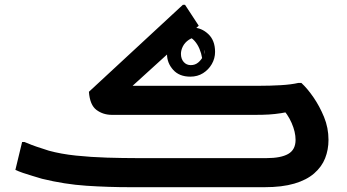

<svg xmlns="http://www.w3.org/2000/svg" viewBox="-20 -779 1443 799"><path d="M490 -384 469 -422H1060Q1104 -422 1148 -424.5Q1192 -427 1222 -434H1234Q1259 -411 1284.5 -374Q1310 -337 1328.5 -292Q1347 -247 1347 -197Q1347 -156 1333 -120.5Q1319 -85 1287.5 -57.5Q1256 -30 1205 -15Q1154 0 1081 0H522Q431 0 340 -6Q249 -12 155 -35Q136 -41 115 -47Q94 -53 75.5 -59.5Q57 -66 44 -72L72 -188H82Q93 -183 113 -175.5Q133 -168 152.5 -162Q172 -156 183 -152Q234 -138 296.5 -131.5Q359 -125 425.5 -123Q492 -121 550 -121H1089Q1149 -121 1179.5 -138.5Q1210 -156 1210 -197Q1210 -230 1193.5 -267.5Q1177 -305 1150 -332L1212 -320Q1175 -312 1149.5 -308Q1124 -304 1099.5 -302.5Q1075 -301 1042 -301H446Q409 -301 381.5 -321.5Q354 -342 350 -397L741 -759H750L807 -672ZM783 -664Q818 -664 846.5 -637.5Q875 -611 875 -563Q875 -536 861.5 -512.5Q848 -489 825 -474.5Q802 -460 772 -460Q726 -460 700.5 -488.5Q675 -517 675 -554Q675 -583 689 -608Q703 -633 727.5 -648.5Q752 -664 783 -664ZM808 -625Q783 -625 766 -613.5Q749 -602 741 -586Q733 -570 733 -555Q733 -534 744.5 -521Q756 -508 774 -508Q792 -508 805 -519Q818 -530 825.5 -545.5Q833 -561 832 -572L820 -501Q824 -518 821 -537.5Q818 -557 810 -576Q802 -595 789.5 -609Q777 -623 760 -629Z"/></svg>

Font: Kufam SemiBold
Style: Italic
Weight: 600
Italic angle: -11°
Designer: Artur Schmal
Foundry: Original Type
Version: Version 1.301; ttfautohint (v1.8.3)